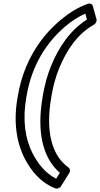

<svg xmlns="http://www.w3.org/2000/svg" viewBox="-20 -834 574 1100"><path d="M323 156 302 190C239 158 197 103 166 43C124 -39 108 -147 131 -278L133 -289C163 -460 245 -589 352 -681C387 -711 428 -738 469 -756L478 -722C381 -660 317 -565 272 -455C252 -406 237 -351 226 -290L224 -277C191 -87 221 69 323 156ZM83 -289 81 -278C56 -138 74 -20 120 71C156 142 210 211 297 245C307 249 322 245 330 232L377 157C384 146 382 133 373 126C272 55 241 -91 274 -277L276 -290C286 -348 301 -399 319 -443C364 -553 427 -641 517 -692C528 -698 536 -712 533 -723L512 -799C509 -810 497 -817 483 -812C423 -791 369 -755 323 -716C204 -615 115 -472 83 -289Z"/></svg>

Font: Asimov
Style: XWidOuIt
Weight: 500
Designer: Google
Version: Version 2.000980; 2014